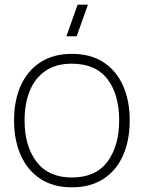

<svg xmlns="http://www.w3.org/2000/svg" viewBox="-20 -785 614 820"><path d="M307.5 -630H263.5L311.5 -765H355.5ZM287 15Q207 15 152 -21.5Q97 -58 68.5 -122.5Q40 -187 40 -271Q40 -356 69 -420Q98 -484 153.2 -519.5Q208.5 -555 287 -555Q367.5 -555 422.5 -518.8Q477.5 -482.5 505.8 -418.5Q534 -354.5 534 -271Q534 -185.5 505.5 -121.2Q477 -57 421.8 -21Q366.5 15 287 15ZM287 -27Q389 -27 439 -94.8Q489 -162.5 489 -271Q489 -381.5 438.8 -447.2Q388.5 -513 287 -513Q218.5 -513 173.8 -482Q129 -451 107 -396.5Q85 -342 85 -271Q85 -161 136.2 -94Q187.5 -27 287 -27Z"/></svg>

Font: Manrope ExtraLight
Style: Regular
Weight: 200
Designer: Mikhail Sharanda
Foundry: Mikhail Sharanda
Version: Version 4.505